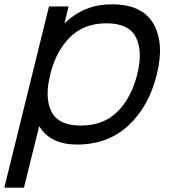

<svg xmlns="http://www.w3.org/2000/svg" viewBox="-52 -660 793 890"><path d="M584 -315Q611 -422 578 -487Q545 -552 441 -552Q337 -552 272 -487Q207 -422 181 -315Q154 -207 186.5 -142.5Q219 -78 323 -78Q428 -78 492.5 -142.5Q557 -207 584 -315ZM675 -315Q638 -166 543 -78Q448 10 305 10Q183 10 131 -73H129L59 210H-32L175 -630H266L247 -553H249Q338 -640 466 -640Q607 -640 659 -550.5Q711 -461 675 -315Z"/></svg>

Font: Sinkin Sans 400 Italic
Style: Italic
Weight: 400
Italic angle: -112°
Designer: Keith Bates
Foundry: K-Type
Version: Sinkin Sans (version 1.0)  by Keith Bates   •   © 2014   www